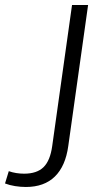

<svg xmlns="http://www.w3.org/2000/svg" viewBox="-173 -560 414 765"><path d="M-70 185Q-91 185 -113 181.5Q-135 178 -153 171L-138 122Q-124 127 -108.5 129.5Q-93 132 -77 132Q-26 132 0.5 106Q27 80 35 22L114 -540H178L99 22Q88 102 45.5 143.5Q3 185 -70 185Z"/></svg>

Font: Pathway Extreme SemiCondensed ExtraLight
Style: Italic
Weight: 250
Width: 4
Italic angle: -8°
Version: Version 1.001;gftools[0.9.26]